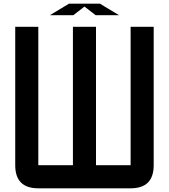

<svg xmlns="http://www.w3.org/2000/svg" viewBox="-20 -1020 915 1040"><path d="M187.5 0Q62.5 0 62.5 -125V-875H187.5V-125H375V-875H500V-125H687.5V-875H812.5V-125Q812.5 0 687.5 0ZM353.5 -1000H521.5L625 -937.5H498.5L437.5 -984.4L377 -937.5H250Z"/></svg>

Font: Oldtimer
Style: Regular
Weight: 400
Designer: GGBotNet
Foundry: GGBotNet
Version: 1.00